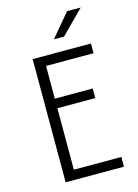

<svg xmlns="http://www.w3.org/2000/svg" viewBox="-122 -875 674 941"><g transform="rotate(-15 215.5 -404.0)"><path d="M91 0V-625H386.8V-575.7H145.8V-409.7H338.2V-361.1H145.8V-49.3H386.8V0ZM216.7 -691.7 314.6 -808.3H384L268.1 -691.7Z"/></g></svg>

Font: Afacad Flux Light
Style: Regular
Weight: 300
Designer: Kristian Moeller
Foundry: Dicotype
Version: Version 1.100